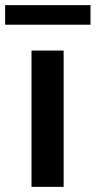

<svg xmlns="http://www.w3.org/2000/svg" viewBox="-63 -727 372 747"><path d="M59.6 -530.3H184.6V0H59.6ZM289.1 -630.9H-43V-707H289.1Z"/></svg>

Font: Pretendard GOV SemiBold
Style: Regular
Weight: 600
Designer: Base glyphs from Inter by Rasmus Andersson; Hangeul glyphs from Noto Sans CJK(Source Han Sans) by Jang Soo-young and Kan
Foundry: Kil Hyung-jin
Version: Version 1.309